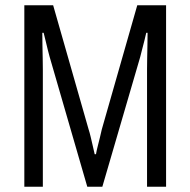

<svg xmlns="http://www.w3.org/2000/svg" viewBox="-20 -706 720 726"><path d="M72 0V-686H181L315 -217Q319 -205 323 -188Q327 -171 331 -153.5Q335 -136 338 -123H343Q345 -136 349.5 -153Q354 -170 358 -187Q362 -204 365 -217L499 -686H608V0H536V-444Q536 -460 536.5 -485Q537 -510 537.5 -536.5Q538 -563 538 -582H533Q530 -569 526 -552.5Q522 -536 517.5 -519.5Q513 -503 510 -490L367 0H310L168 -490Q165 -501 161 -516.5Q157 -532 153 -549.5Q149 -567 145 -582H140Q140 -561 140.5 -534.5Q141 -508 141.5 -483.5Q142 -459 142 -444V0Z"/></svg>

Font: Archivo Condensed Light
Style: Regular
Weight: 300
Width: 3
Designer: Hector Gatti
Foundry: Omnibus-Type
Version: Version 2.001